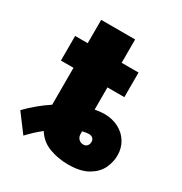

<svg xmlns="http://www.w3.org/2000/svg" viewBox="-158 -775 858 904"><g transform="rotate(30 271.0 -323.0)"><path d="M317.4 -657.2V-530.3H409.2V-396.5H317.4V-275.9Q345.7 -281.2 368.2 -281.2Q412.1 -281.2 446.3 -263.2Q480.5 -245.1 499.5 -213.6Q518.6 -182.1 518.6 -142.6Q518.6 -106 502 -71.3Q485.4 -36.6 445.1 -12.9Q404.8 10.7 337.9 10.7Q283.2 10.7 235.4 -7.1Q187.5 -24.9 160.2 -68.8Q123 -39.6 87.9 -2L15.6 -98.6Q70.8 -155.3 132.8 -195.8V-396.5H64.5V-530.3H132.8V-657.2ZM353.5 -106.4Q365.7 -106.4 373.3 -115Q380.9 -123.5 380.9 -136.7Q380.9 -148.4 373 -155.8Q365.2 -163.1 351.6 -163.1Q337.9 -163.1 317.4 -157.7V-143.6Q317.4 -127.4 327.4 -116.9Q337.4 -106.4 353.5 -106.4Z"/></g></svg>

Font: Pretendard GOV Black
Style: Regular
Weight: 900
Designer: Base glyphs from Inter by Rasmus Andersson; Hangeul glyphs from Noto Sans CJK(Source Han Sans) by Jang Soo-young and Kan
Foundry: Kil Hyung-jin
Version: Version 1.309